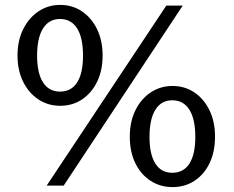

<svg xmlns="http://www.w3.org/2000/svg" viewBox="-20 -754 954 784"><path d="M170.5 4 659 -731H726L240 4ZM226 -322Q176 -322 136.5 -348.2Q97 -374.5 74.2 -420.8Q51.5 -467 51.5 -527Q51.5 -588 74.5 -634.5Q97.5 -681 137 -707.5Q176.5 -734 226 -734Q275.5 -734 314.8 -707.5Q354 -681 376.5 -634.5Q399 -588 399 -527Q399 -467 376.8 -420.8Q354.5 -374.5 315.2 -348.2Q276 -322 226 -322ZM225 -380Q271 -380 295 -417.5Q319 -455 319 -527Q319 -600 294.8 -638.2Q270.5 -676.5 225 -676.5Q180 -676.5 155.8 -638Q131.5 -599.5 131.5 -527Q131.5 -455.5 155.5 -417.8Q179.5 -380 225 -380ZM684.5 10Q634.5 10 594.8 -15.8Q555 -41.5 532.5 -87.8Q510 -134 510 -196Q510 -257 532.8 -303.5Q555.5 -350 595.2 -376.5Q635 -403 684.5 -403Q734.5 -403 773.8 -376.5Q813 -350 835.5 -303.5Q858 -257 858 -196Q858 -134 835.8 -87.8Q813.5 -41.5 774.2 -15.8Q735 10 684.5 10ZM683.5 -48.5Q729.5 -48.5 753.5 -86Q777.5 -123.5 777.5 -195Q777.5 -268 753.2 -306.2Q729 -344.5 683.5 -344.5Q638.5 -344.5 614.5 -306Q590.5 -267.5 590.5 -195Q590.5 -124 614.2 -86.2Q638 -48.5 683.5 -48.5Z"/></svg>

Font: Public Sans Thin Medium
Style: Regular
Weight: 500
Version: Version 2.001